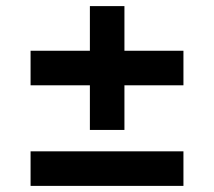

<svg xmlns="http://www.w3.org/2000/svg" viewBox="-20 -608 700 628"><path d="M387 -183V-329H580V-442H387V-588H274V-442H80V-329H274V-183ZM580 0V-113H80V0Z"/></svg>

Font: Plus Jakarta Sans
Style: Bold
Weight: 700
Designer: Gumpita Rahayu
Foundry: Tokotype
Version: Version 2.071;gftools[0.9.30]